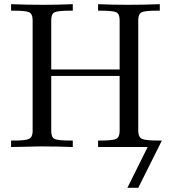

<svg xmlns="http://www.w3.org/2000/svg" viewBox="-20 -703 818 918"><path d="M33 0V-31H49Q103 -31 119 -39Q135 -47 136 -73V-610Q135 -637 119 -644.5Q103 -652 46 -652H33V-683Q110 -680 187 -680Q258 -680 328 -683V-652H318Q258 -652 241.5 -644.5Q225 -637 225 -607V-371H552V-607Q552 -637 535.5 -644.5Q519 -652 459 -652H449V-683Q520 -680 590 -680Q668 -680 744 -683V-652H729Q674 -652 658 -644.5Q642 -637 641 -610V-75Q642 -47 659 -39Q676 -31 738 -31H754L641 195H589L686 0H449V-31H460Q519 -31 535.5 -39Q552 -47 552 -76V-340H225V-76Q225 -46 241.5 -38.5Q258 -31 317 -31H328V0Q252 -3 174 -3Q159 -3 33 0Z"/></svg>

Font: CMU Serif
Style: Roman
Weight: 500
Version: Version 0.7.0